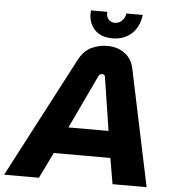

<svg xmlns="http://www.w3.org/2000/svg" viewBox="-99 -943 901 997"><g transform="rotate(5 351.5 -444.5)"><path d="M-40.3 0 287.3 -625.7Q313 -675 352.3 -694Q391.7 -713 436.7 -713Q487.3 -713 525.5 -686Q563.7 -659 574.7 -607L702.3 0H524.7L501.7 -134.7H206.7L141 0ZM271 -273.7H480L436.7 -553.3Q436 -559 431.7 -561.8Q427.3 -564.7 421 -564.7Q415.7 -564.7 410.7 -561.8Q405.7 -559 403 -553.3ZM456.3 -754.3Q413 -754.3 384.5 -772.8Q356 -791.3 343.2 -822.2Q330.3 -853 334.7 -889.3H419.7Q418.3 -872.3 423.8 -860.3Q429.3 -848.3 440 -842Q450.7 -835.7 463 -835.7Q483.3 -835.7 499.3 -849.8Q515.3 -864 519 -889.3H604.7Q595.7 -824 556.2 -789.2Q516.7 -754.3 456.3 -754.3Z"/></g></svg>

Font: MuseoModerno Thin
Style: Italic
Weight: 100
Italic angle: -9°
Designer: Pablo Cosgaya, Héctor Gatti, Marcela Romero, and the Authors of The MuseoModerno Project.
Foundry: Omnibus-Type Team
Version: Version 1.003